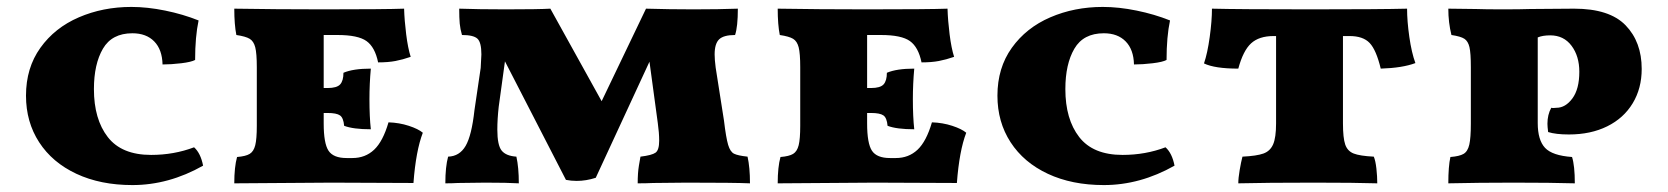

<svg xmlns="http://www.w3.org/2000/svg" viewBox="-20 -527 4812 554"><path d="M543 -354Q532 -348 503 -344.5Q474 -341 449 -341Q448 -384 425 -407.5Q402 -431 362 -431Q303 -431 277 -386.5Q251 -342 251 -270Q251 -183 291 -131.5Q331 -80 416 -80Q482 -80 540 -102Q559 -85 566 -49Q467 7 362 7Q270 7 200.5 -25.5Q131 -58 93 -116.5Q55 -175 55 -251Q55 -331 96.5 -389Q138 -447 207.5 -477Q277 -507 359 -507Q405 -507 456.5 -496.5Q508 -486 553 -468Q543 -421 543 -354Z M1200 -144Q1180 -92 1173 1L936 0L656 2Q656 -45 664 -74Q689 -76 700.5 -83Q712 -90 716.5 -108Q721 -126 721 -164V-333Q721 -373 716.5 -390.5Q712 -408 700.5 -415Q689 -422 662 -426Q656 -456 656 -502Q774 -500 913 -500Q1093 -500 1146 -502Q1147 -468 1152 -428Q1157 -388 1165 -363Q1142 -355 1121 -351Q1100 -347 1071 -347Q1062 -391 1037.5 -408.5Q1013 -426 954 -426H914V-273H925Q952 -273 961.5 -283.5Q971 -294 971 -317Q999 -329 1050 -329Q1046 -285 1046 -241Q1046 -190 1050 -154Q999 -154 973 -164Q971 -187 961 -194Q951 -201 925 -201H914V-171Q914 -113 928 -92Q942 -71 980 -71H997Q1034 -71 1059.5 -95Q1085 -119 1101 -174Q1132 -173 1159.5 -164Q1187 -155 1200 -144Z M2144 2Q2100 0 1961 0L1865 1Q1845 2 1820 2Q1820 -28 1823.5 -49Q1827 -70 1828 -75Q1861 -79 1871.5 -86.5Q1882 -94 1882 -121Q1882 -144 1878 -172L1854 -349L1699 -14Q1671 -5 1644 -5Q1628 -5 1613 -8L1437 -350L1419 -219Q1415 -183 1415 -153Q1415 -108 1427.5 -92.5Q1440 -77 1470 -75Q1477 -44 1477 2Q1445 0 1380 0L1301 1Q1285 2 1265 2Q1265 -46 1273 -75Q1306 -76 1323.5 -106Q1341 -136 1349 -209L1367 -331Q1369 -363 1369 -370Q1369 -405 1357.5 -415.5Q1346 -426 1313 -426Q1308 -443 1306.5 -459Q1305 -475 1305 -502Q1361 -500 1439 -500Q1534 -500 1568 -502L1716 -235L1844 -502Q1912 -500 1981 -500Q2055 -500 2109 -502Q2109 -450 2101 -426Q2068 -426 2055 -413.5Q2042 -401 2042 -370Q2042 -355 2045 -332L2069 -179Q2075 -129 2081 -109Q2087 -89 2098 -83.5Q2109 -78 2137 -75Q2144 -44 2144 2Z M2768 -144Q2748 -92 2741 1L2504 0L2224 2Q2224 -45 2232 -74Q2257 -76 2268.5 -83Q2280 -90 2284.5 -108Q2289 -126 2289 -164V-333Q2289 -373 2284.5 -390.5Q2280 -408 2268.5 -415Q2257 -422 2230 -426Q2224 -456 2224 -502Q2342 -500 2481 -500Q2661 -500 2714 -502Q2715 -468 2720 -428Q2725 -388 2733 -363Q2710 -355 2689 -351Q2668 -347 2639 -347Q2630 -391 2605.5 -408.5Q2581 -426 2522 -426H2482V-273H2493Q2520 -273 2529.5 -283.5Q2539 -294 2539 -317Q2567 -329 2618 -329Q2614 -285 2614 -241Q2614 -190 2618 -154Q2567 -154 2541 -164Q2539 -187 2529 -194Q2519 -201 2493 -201H2482V-171Q2482 -113 2496 -92Q2510 -71 2548 -71H2565Q2602 -71 2627.5 -95Q2653 -119 2669 -174Q2700 -173 2727.5 -164Q2755 -155 2768 -144Z M3346 -354Q3335 -348 3306 -344.5Q3277 -341 3252 -341Q3251 -384 3228 -407.5Q3205 -431 3165 -431Q3106 -431 3080 -386.5Q3054 -342 3054 -270Q3054 -183 3094 -131.5Q3134 -80 3219 -80Q3285 -80 3343 -102Q3362 -85 3369 -49Q3270 7 3165 7Q3073 7 3003.5 -25.5Q2934 -58 2896 -116.5Q2858 -175 2858 -251Q2858 -331 2899.5 -389Q2941 -447 3010.5 -477Q3080 -507 3162 -507Q3208 -507 3259.5 -496.5Q3311 -486 3356 -468Q3346 -421 3346 -354Z M3855 -423V-171Q3855 -129 3861.5 -110Q3868 -91 3886 -84Q3904 -77 3944 -75Q3949 -63 3951.5 -40.5Q3954 -18 3954 2Q3890 0 3772 0Q3633 0 3553 2Q3553 -13 3557 -36.5Q3561 -60 3565 -75Q3606 -77 3625.5 -84Q3645 -91 3653.5 -110.5Q3662 -130 3662 -171V-423H3655Q3613 -423 3590 -402Q3567 -381 3553 -329Q3485 -329 3454 -344Q3464 -373 3470.5 -420Q3477 -467 3477 -502Q3556 -500 3762 -500Q3962 -500 4040 -502Q4040 -466 4046.5 -420.5Q4053 -375 4064 -345Q4027 -331 3964 -329Q3951 -383 3932 -403Q3913 -423 3874 -423Z M4537 -320Q4537 -365 4514.5 -395Q4492 -425 4453 -425Q4431 -425 4417 -419V-172Q4417 -123 4438 -100.5Q4459 -78 4516 -74Q4524 -49 4524 2Q4456 0 4347 0Q4247 0 4159 2Q4159 -47 4165 -74Q4191 -76 4203 -83Q4215 -90 4219.5 -109.5Q4224 -129 4224 -170V-333Q4224 -374 4220 -391Q4216 -408 4205.5 -415Q4195 -422 4168 -426Q4159 -462 4159 -502L4239 -501Q4264 -500 4317 -500Q4367 -500 4395 -501L4522 -502Q4624 -502 4670.5 -454Q4717 -406 4717 -328Q4717 -272 4691 -229Q4665 -186 4617.5 -162.5Q4570 -139 4507 -139Q4469 -139 4447 -146Q4445 -162 4445 -170Q4445 -196 4456 -216Q4460 -215 4464.5 -215.5Q4469 -216 4471 -216Q4497 -216 4517 -243Q4537 -270 4537 -320Z"/></svg>

Font: Vollkorn SC Black
Style: Regular
Weight: 900
Designer: Friedrich Althausen
Foundry: Friedrich Althausen
Version: Version 4.015